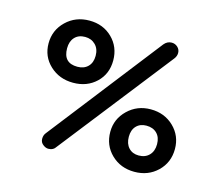

<svg xmlns="http://www.w3.org/2000/svg" viewBox="-69 -493 687 591"><g transform="rotate(15 275.0 -197.0)"><path d="M299 -90Q299 -131 329 -160Q359 -189 402 -189Q446 -189 475.5 -160.5Q505 -132 505 -90Q505 -47 475.5 -18.5Q446 10 402 10Q358 10 328.5 -18.5Q299 -47 299 -90ZM45 -304Q45 -346 75 -375Q105 -404 149 -404Q193 -404 222 -375.5Q251 -347 251 -304Q251 -261 222 -233.5Q193 -206 149 -206Q105 -206 75 -234Q45 -262 45 -304ZM152 -3Q144 10 128 10Q120 10 112 4Q102 -3 102 -15Q102 -27 109 -35L387 -392Q397 -404 411 -404Q422 -404 430 -396.5Q438 -389 438 -378Q438 -368 431 -359ZM104 -304Q104 -257 149 -257Q170 -257 182.5 -269.5Q195 -282 195 -304Q195 -326 182 -339Q169 -352 149 -352Q128 -352 116 -339Q104 -326 104 -304ZM358 -90Q358 -68 370 -55Q382 -42 402 -42Q423 -42 435.5 -55Q448 -68 448 -90Q448 -112 435.5 -124.5Q423 -137 402 -137Q382 -137 370 -124.5Q358 -112 358 -90Z"/></g></svg>

Font: Dongle
Style: Regular
Weight: 400
Designer: Yanghee Ryu
Foundry: Yanghee Ryu
Version: Version 2.000